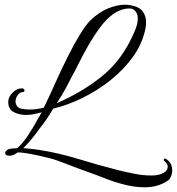

<svg xmlns="http://www.w3.org/2000/svg" viewBox="-20 -631 751 815"><path d="M594 164Q552 164 507.5 152.5Q463 141 424 125.5Q385 110 356 100Q303 81 257 63Q211 45 192 41Q95 16 55 16Q48 21 42 24.5Q36 28 29 29Q26 30 20 30Q2 30 2 18Q2 11 13 4Q21 0 31.5 -0.5Q42 -1 53 -2Q76 -22 96.5 -53Q117 -84 126 -100Q134 -114 141.5 -127.5Q149 -141 157 -154Q141 -150 124 -146.5Q107 -143 91 -143Q62 -143 38.5 -155Q15 -167 15 -199Q15 -220 33.5 -238Q52 -256 72 -256Q84 -256 84 -246Q84 -240 75 -240Q64 -240 55 -227Q46 -214 46 -200Q46 -190 52.5 -180.5Q59 -171 75 -169Q90 -166 107 -166Q136 -166 166 -174Q180 -202 192.5 -229.5Q205 -257 217 -284Q242 -339 268 -391Q294 -443 319 -484Q344 -525 364 -545Q402 -581 440.5 -596Q479 -611 510 -611Q516 -611 522 -610.5Q528 -610 533 -609Q570 -603 585 -583.5Q600 -564 600 -537Q600 -523 597 -508Q584 -445 544.5 -390Q505 -335 449 -290.5Q393 -246 329.5 -215Q266 -184 206 -170Q193 -148 178.5 -126.5Q164 -105 147 -84Q137 -69 118 -45.5Q99 -22 79 -2Q93 -1 109.5 0.5Q126 2 145 5Q228 18 311.5 43.5Q395 69 477 90Q500 96 542.5 105Q585 114 622 114Q658 114 677 101Q692 92 692 76Q692 64 681 56Q675 51 675 48Q675 38 687 45Q700 54 705.5 66Q711 78 711 91Q711 106 705.5 118.5Q700 131 692 136Q651 164 594 164ZM221 -193Q332 -241 416 -310Q500 -379 549 -492Q565 -527 565 -553Q565 -574 552 -586Q545 -595 529 -595Q496 -595 461 -572Q431 -550 404.5 -514Q378 -478 355 -438Q332 -398 314.5 -362.5Q297 -327 285 -306Q277 -290 260.5 -259Q244 -228 221 -193Z"/></svg>

Font: Allura
Style: Regular
Weight: 400
Designer: Robert E. Leuschke
Foundry: Robert E. Leuschke
Version: Version 1.110